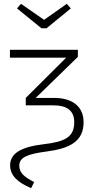

<svg xmlns="http://www.w3.org/2000/svg" viewBox="-20 -783 490 1006"><path d="M330 -763 211 -679 90 -763 69 -739 197 -635H224L351 -739ZM143 203 159 171C106 144 81 122 81 85C81 41 125 24 223 11C346 -5 418 -42 418 -143C418 -224 360 -270 264 -270H167L388 -485V-522H32V-481H327L115 -270V-231H261C328 -231 369 -205 369 -143C369 -64 320 -40 206 -27C90 -13 33 21 33 83C33 138 74 173 143 203Z"/></svg>

Font: Fira Sans ExtraLight
Style: Regular
Weight: 200
Designer: bBox Type GmbH & Carrois Corporate GbR & Edenspiekermann AG
Foundry: bBox Type GmbH & Carrois Corporate GbR & Edenspiekermann AG
Version: Version 4.300;PS 004.300;hotconv 1.0.88;makeotf.lib2.5.64775